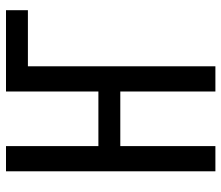

<svg xmlns="http://www.w3.org/2000/svg" viewBox="-69 -669 738 640"><g transform="rotate(-90 300.0 -349.0)"><path d="M49 -698H133V-390H315V-698H586V-625H399V0H315V-317H133V0H49Z"/></g></svg>

Font: IBM Plex Mono
Style: Regular
Weight: 400
Monospace: yes
Designer: Mike Abbink, Paul van der Laan, Pieter van Rosmalen
Foundry: Bold Monday
Version: Version 2.3